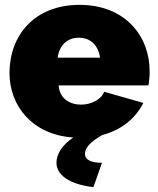

<svg xmlns="http://www.w3.org/2000/svg" viewBox="-20 -556 649 789"><path d="M399 113C351 113 329 99 329 76C329 51 353 26 400 -1C480 -22 537 -70 569 -133L408 -179C396 -146 354 -126 313 -126C269 -126 225 -149 221 -205H590C593 -221 595 -243 595 -263C595 -407 495 -536 307 -536C119 -536 19 -408 19 -256C19 -122 112 -2 281 9C234 41 212 78 212 113C212 160 260 201 364 213ZM217 -319C224 -370 256 -401 304 -401C352 -401 384 -370 391 -319Z"/></svg>

Font: Raleway Black
Style: Regular
Weight: 900
Designer: Matt McInerney, Pablo Impallari, Rodrigo Fuenzalida
Foundry: Matt McInerney, Pablo Impallari, Rodrigo Fuenzalida
Version: Version 3.000g; ttfautohint (v1.5) -l 8 -r 28 -G 28 -x 14 -D